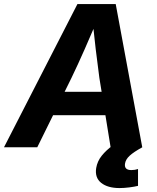

<svg xmlns="http://www.w3.org/2000/svg" viewBox="-51 -748 799 975"><path d="M-30.8 0 342.3 -727.5H536.6L671.4 0H510.7L453.6 -352.5Q444.3 -420.4 435.1 -498Q425.8 -575.7 416 -670.4H453.6Q413.6 -576.7 379.4 -499Q345.2 -421.4 312 -352.5L138.2 0ZM155.3 -163.1 175.3 -281.7H559.1L539.1 -163.1ZM556.2 207Q496.1 207 462.9 180.7Q429.7 154.3 437.5 105Q443.4 70.3 465.8 42.5Q488.3 14.6 522.5 -10.3L671.4 0Q627.9 23.9 607.7 42.5Q587.4 61 584 82Q581.1 98.6 589.1 107.2Q597.2 115.7 616.2 115.7Q625 115.7 633.8 114.3Q642.6 112.8 649.9 110.4V195.8Q632.3 200.2 605.7 203.6Q579.1 207 556.2 207Z"/></svg>

Font: Inter 24pt
Style: Bold Italic
Weight: 700
Italic angle: -9.3988°
Version: Version 4.001;git-66647c0bb